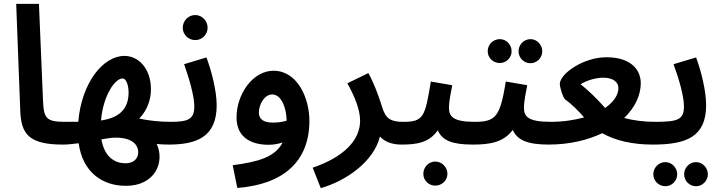

<svg xmlns="http://www.w3.org/2000/svg" viewBox="-20 -745 3743 996"><path d="M307 5C351 5 377 -22 377 -56C377 -88 359 -113 317 -113C218 -113 207 -132 203 -226L182 -725H64L85 -173C89 -49 130 5 307 5Z M308 5C330 5 360 2 388 -2C409 149 511 219 633 219C786 219 836 94 793 2C814 4 836 5 854 5C898 5 924 -22 924 -56C924 -88 906 -113 864 -113C809 -113 753 -119 702 -130C748 -176 763 -235 763 -282C763 -391 697 -455 626 -455C514 -455 403 -315 386 -113C363 -113 337 -113 318 -113ZM615 -338C638 -338 647 -296 647 -265C647 -174 592 -133 504 -120C515 -250 577 -338 615 -338ZM631 102C582 102 523 76 506 -22C534 -27 559 -31 580 -31C673 -31 697 12 697 44C697 82 669 102 631 102Z M993 -537C1028 -537 1057 -566 1057 -601C1057 -637 1028 -667 993 -667C957 -667 928 -637 928 -601C928 -566 957 -537 993 -537Z M855 5C1001 5 1104 -35 1104 -199C1104 -276 1076 -380 1051 -447L935 -412C961 -339 988 -247 988 -193C988 -126 956 -113 865 -113Z M1211 230C1448 212 1585 94 1585 -118C1585 -238 1522 -378 1399 -378C1290 -378 1207 -255 1207 -136C1207 -37 1276 6 1374 6C1401 6 1425 1 1446 -6C1407 71 1317 95 1187 112ZM1323 -161C1323 -204 1352 -255 1392 -255C1440 -255 1466 -185 1467 -119C1445 -112 1419 -109 1396 -109C1345 -109 1323 -128 1323 -161Z M1644 231C1773 194 1918 96 1951 -37C1974 -11 2011 5 2062 5C2105 5 2131 -22 2131 -56C2131 -88 2114 -113 2072 -113C2007 -113 1980 -129 1962 -191C1952 -222 1927 -300 1891 -366L1782 -313C1818 -248 1848 -178 1848 -119C1848 -17 1763 70 1602 125Z M2238 218C2272 218 2301 191 2301 157C2301 122 2272 93 2238 93C2204 93 2176 122 2176 157C2176 191 2204 218 2238 218Z M2063 5C2143 5 2206 -5 2251 -69C2274 -16 2326 5 2432 5C2475 5 2500 -22 2500 -56C2500 -88 2483 -113 2442 -113C2330 -113 2309 -141 2309 -186C2309 -221 2320 -270 2326 -303L2215 -322C2185 -140 2178 -113 2073 -113Z M2573 -418C2606 -418 2634 -445 2634 -479C2634 -514 2606 -542 2573 -542C2538 -542 2510 -514 2510 -479C2510 -445 2538 -418 2573 -418ZM2732 -417C2765 -417 2793 -445 2793 -479C2793 -513 2765 -542 2732 -542C2697 -542 2670 -513 2670 -479C2670 -445 2697 -417 2732 -417Z M2432 5C2518 5 2591 -5 2640 -71C2664 -16 2721 5 2827 5C2871 5 2896 -22 2896 -56C2896 -88 2879 -113 2837 -113C2718 -113 2698 -141 2698 -186C2698 -221 2709 -270 2715 -303L2604 -322C2574 -140 2553 -113 2442 -113Z M2825 5C2934 5 3028 -18 3104 -54C3174 -15 3261 5 3367 5C3410 5 3436 -22 3436 -56C3436 -88 3418 -113 3377 -113C3321 -113 3266 -120 3218 -133C3274 -187 3304 -251 3304 -313C3304 -389 3246 -448 3126 -448C3005 -448 2884 -362 2884 -309C2884 -293 2900 -239 2911 -230C2944 -206 2981 -170 3010 -136C2960 -122 2901 -113 2835 -113ZM2992 -308C3024 -329 3075 -342 3108 -342C3168 -342 3188 -314 3188 -288C3188 -253 3164 -216 3119 -185C3078 -232 3032 -276 2992 -308Z M3591 221C3624 221 3652 193 3652 159C3652 125 3624 96 3591 96C3556 96 3529 125 3529 159C3529 193 3556 221 3591 221ZM3432 221C3465 221 3493 193 3493 159C3493 125 3465 96 3432 96C3397 96 3369 125 3369 159C3369 193 3397 221 3432 221Z M3367 5C3540 5 3643 -35 3643 -199C3643 -276 3616 -380 3591 -447L3474 -412C3501 -339 3528 -247 3528 -193C3528 -123 3495 -113 3377 -113Z"/></svg>

Font: Noto Sans Arabic SemBd
Style: Regular
Weight: 600
Designer: Monotype Design Team, Nadine Chahine, Nizar Qandah and Khaled Hosny
Foundry: Monotype Imaging Inc.
Version: Version 2.012